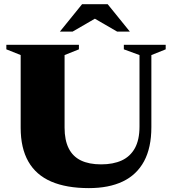

<svg xmlns="http://www.w3.org/2000/svg" viewBox="-20 -904 840 938"><path d="M661.5 -285.5V-635L585 -663V-685H789.5V-663L719.5 -635V-283Q719.5 -182.5 683.8 -116.2Q648 -50 580 -17.5Q512 15 414 15Q304.5 15 230.2 -17Q156 -49 118.5 -114.8Q81 -180.5 81 -280V-635L11 -663V-685H365.5V-663L295.5 -635V-280.5Q295.5 -219.5 315.5 -179.5Q335.5 -139.5 375.2 -120.2Q415 -101 474 -101Q533 -101 574.8 -120.2Q616.5 -139.5 639 -180.2Q661.5 -221 661.5 -285.5ZM423 -824.5H464L334.5 -749.5H272.5L381 -883.5H506L614.5 -749.5H552.5Z"/></svg>

Font: Newsreader 36pt ExtraBold
Style: Regular
Weight: 800
Designer: Hugues Gentile
Foundry: Production Type
Version: Version 1.003